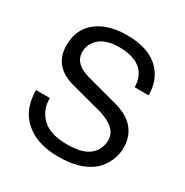

<svg xmlns="http://www.w3.org/2000/svg" viewBox="-174 -884 1014 1050"><g transform="rotate(30 333.5 -359.0)"><path d="M508 -515Q506 -627 398 -655Q364 -663 326 -663Q222 -663 181 -601Q163 -574 163 -540Q163 -484 217 -456Q242 -442 283 -432L466 -383Q586 -350 614 -253Q621 -229 621 -200V-186Q615 -102 554 -44L541 -33Q467 23 336 23Q168 23 91 -81Q50 -137 48 -232H136Q134 -167 174 -120Q225 -59 342 -59Q432 -59 476 -90Q521 -121 527 -178Q528 -180 528 -185V-191Q528 -267 418 -302Q413 -304 407 -305.5Q401 -307 394 -309L213 -357Q71 -394 70 -527Q70 -651 174 -707Q238 -741 329 -741Q505 -741 568 -630Q596 -581 596 -515Z"/></g></svg>

Font: Ekushey Amar Bangla
Style: Regular
Weight: 400
Designer: Al Mamun Sumon
Foundry: Al Mamun Sumon
Version: Version 1.0